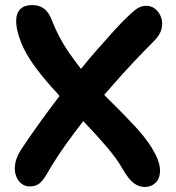

<svg xmlns="http://www.w3.org/2000/svg" viewBox="-20 -731 698 761"><path d="M98 8Q79 8 64.5 -3.5Q50 -15 43 -35.5Q36 -56 40.5 -83Q45 -110 65 -140Q98 -190 135 -241.5Q172 -293 211 -344Q214 -347 216 -350Q213 -354 210 -358Q160 -411 121 -463.5Q82 -516 63 -564Q44 -614 44 -646.5Q44 -679 60.5 -695Q77 -711 108 -711Q136 -711 155.5 -696Q175 -681 187 -647Q213 -581 253 -523Q276 -490 301 -458Q333 -498 364 -533Q401 -575 433 -610.5Q465 -646 492 -671Q514 -692 528.5 -700Q543 -708 560 -708Q580 -708 595.5 -695.5Q611 -683 618.5 -662.5Q626 -642 620.5 -617.5Q615 -593 591 -569Q554 -532 510.5 -486Q467 -440 421 -387Q407 -371 393 -355Q413 -334 433 -315Q479 -269 518 -227Q557 -185 581 -146Q612 -96 614 -61.5Q616 -27 598.5 -8.5Q581 10 553 10Q531 10 511 -4.5Q491 -19 468 -58Q444 -101 402 -150Q360 -199 310 -251Q275 -206 242 -160Q200 -101 166 -42Q149 -13 134.5 -2.5Q120 8 98 8Z"/></svg>

Font: Shantell Sans Light SemiBold
Style: Regular
Weight: 600
Version: Version 1.008;[ac192a2d6]